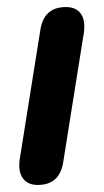

<svg xmlns="http://www.w3.org/2000/svg" viewBox="-20 -517 295 545"><path d="M87 8Q58 8 44.5 -11.5Q31 -31 36 -65L95 -435Q106 -497 167 -497Q196 -497 209.5 -478Q223 -459 218 -424L159 -54Q148 8 87 8Z"/></svg>

Font: Nunito
Style: Bold Italic
Weight: 700
Italic angle: -9°
Designer: Vernon Adams
Foundry: Vernon Adams
Version: Version 3.601; ttfautohint (v1.8.2.53-6de2)